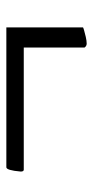

<svg xmlns="http://www.w3.org/2000/svg" viewBox="138 -588 297 614"><g transform="rotate(-90 287.0 -281.5)"><path d="M505.9 -410.2V-165Q504.9 -164.1 496.6 -161.6Q488.3 -159.2 475.6 -156.2Q462.9 -153.3 454.1 -153.3Q446.3 -153.3 441.4 -160.2V-354.5H50.8Q44.9 -354.5 44.9 -364.3Q48.8 -410.2 58.6 -410.2Z"/></g></svg>

Font: Crimson
Style: Semibold
Weight: 600
Version: Version 0.8